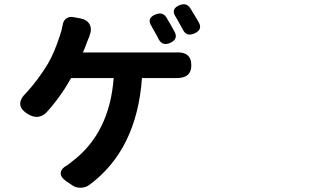

<svg xmlns="http://www.w3.org/2000/svg" viewBox="-20 -834 1540 908"><path d="M321.3 42 293.9 23.4Q265.6 3.9 267.1 -16.6Q268.6 -37.1 299.8 -53.7Q315.4 -65.4 322.3 -71.3Q498 -205.1 517.6 -464.8H316.4Q264.6 -373 199.2 -301.8Q162.1 -265.6 114.3 -293Q41 -335.9 106.4 -397.5Q160.2 -456.1 207 -533.2Q238.3 -587.9 262.7 -664.1Q271.5 -688.5 276.4 -715.8Q279.3 -736.3 293.5 -746.6Q307.6 -756.8 328.1 -752.9L359.4 -747.1Q391.6 -741.2 403.8 -718.8Q416 -696.3 403.3 -665Q403.3 -663.1 401.9 -659.7Q400.4 -656.2 399.4 -654.3Q396.5 -648.4 391.6 -634.8Q379.9 -602.5 372.1 -585.9H578.1H785.2Q796.9 -585.9 808.6 -585.9Q884.8 -591.8 884.8 -525.4Q884.8 -461.9 809.6 -464.8Q797.9 -464.8 785.2 -464.8H651.4Q627 -124 400.4 42Q382.8 53.7 361.3 53.7Q338.9 54.7 321.3 42ZM730.5 -648.4Q722.7 -665 711.9 -682.6Q710 -685.5 707 -691.4Q700.2 -704.1 697.3 -709Q670.9 -748 715.8 -765.6Q749 -779.3 766.6 -752Q790 -712.9 805.7 -683.6Q824.2 -648.4 784.2 -630.9Q748 -615.2 730.5 -648.4ZM844.7 -694.3Q842.8 -697.3 839.8 -703.1Q831.1 -719.7 826.2 -727.5Q823.2 -733.4 816.4 -745.1Q812.5 -752 810.5 -754.9Q786.1 -792 829.1 -809.6Q861.3 -822.3 878.9 -796.9Q889.6 -780.3 910.2 -745.1Q917 -732.4 920.9 -726.6Q938.5 -693.4 899.4 -675.8Q861.3 -659.2 844.7 -694.3Z"/></svg>

Font: Bpmf GenSen Rounded B
Style: B
Weight: 700
Foundry: But Ko
Version: Version 1.320